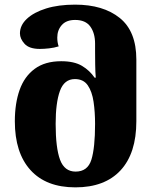

<svg xmlns="http://www.w3.org/2000/svg" viewBox="-20 -794 684 828"><path d="M305 14Q179 14 111.5 -60.5Q44 -135 44 -271Q44 -348 64.5 -406Q85 -464 129.5 -497Q174 -530 244 -530Q300 -530 333.5 -510Q367 -490 388 -459H393Q391 -482 390.5 -516Q390 -550 390 -573V-606Q390 -651 369.5 -679.5Q349 -708 304 -708Q266 -708 246.5 -686Q227 -664 227 -632Q227 -611 233 -594Q214 -588 192 -585.5Q170 -583 152 -583Q106 -583 86 -605Q66 -627 66 -650Q66 -685 96 -713Q126 -741 179 -757.5Q232 -774 304 -774Q425 -774 496.5 -716.5Q568 -659 568 -537V-271Q568 -133 500 -59.5Q432 14 305 14ZM306 -54Q358 -54 374 -105Q390 -156 390 -260Q390 -311 383.5 -355Q377 -399 358.5 -426Q340 -453 303 -453Q257 -453 238.5 -402Q220 -351 220 -260Q220 -156 239 -105Q258 -54 306 -54Z"/></svg>

Font: Noto Serif Georgian ExtraBold
Style: Regular
Weight: 800
Designer: Monotype Design Team, Akaki Razmadze
Foundry: Google LLC
Version: Version 2.003; ttfautohint (v1.8.4.7-5d5b)